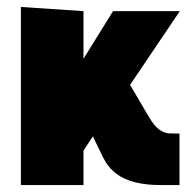

<svg xmlns="http://www.w3.org/2000/svg" viewBox="-20 -532 537 552"><path d="M408 -196 354 -288 497 -500H305L220 -363V-500L40 -512V0H220V-99L247 -140L276 -80Q291 -50 314.5 -32.5Q338 -15 370 -7.5Q402 0 440 0H496V-148H493Q481 -148 467 -148.5Q453 -149 438.5 -159Q424 -169 408 -196Z"/></svg>

Font: Advent Pro Black
Style: Regular
Weight: 900
Version: Version 3.000